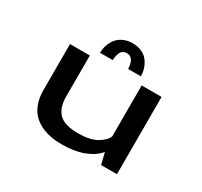

<svg xmlns="http://www.w3.org/2000/svg" viewBox="-143 -875 1136 1078"><g transform="rotate(30 425.0 -335.5)"><path d="M298 -543Q298 -567.5 305.5 -591Q313 -614.5 328.2 -635Q343.5 -655.5 370 -668.2Q396.5 -681 431 -681Q465.5 -681 492 -668.2Q518.5 -655.5 533.2 -634.8Q548 -614 555.2 -590.8Q562.5 -567.5 562.5 -543H480Q480 -552 478.5 -562Q477 -572 472.5 -585.5Q468 -599 457 -607.8Q446 -616.5 430 -616.5Q414 -616.5 403 -608Q392 -599.5 387.8 -585.8Q383.5 -572 382 -562.2Q380.5 -552.5 380.5 -543ZM368.5 10Q329 10 294.8 3.5Q260.5 -3 229.2 -18.5Q198 -34 175.8 -58Q153.5 -82 140.5 -118.5Q127.5 -155 127.5 -201.5V-501H256V-235Q256 -162.5 292.2 -126Q328.5 -89.5 417 -89.5Q491.5 -89.5 535.5 -114.2Q579.5 -139 592 -170.5V-501H721V0H618.5L600 -74.5Q567 -34.5 508 -12.2Q449 10 368.5 10Z"/></g></svg>

Font: League Mono Wide Medium
Style: Regular
Weight: 500
Width: 8
Designer: Tyler Finck
Foundry: The League of Moveable Type / Tyler Finck
Version: Version 2.210